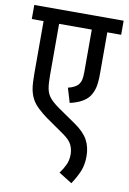

<svg xmlns="http://www.w3.org/2000/svg" viewBox="-90 -677 612 914"><g transform="rotate(10 216.0 -219.5)"><path d="M432 -554H365V-354Q365 -311 359 -286.5Q353 -262 339 -242Q313 -207 247 -192L226 -262Q259 -270 274 -286Q283 -297 286.5 -310.5Q290 -324 290 -349V-554H132V-304Q132 -265 136.5 -241Q141 -217 155.5 -199Q170 -181 201 -159L288 -99Q333 -68 351.5 -34Q370 0 370 44Q370 87 356.5 118.5Q343 150 321 183L257 143Q273 122 283.5 99.5Q294 77 294 49Q294 25 284 3.5Q274 -18 243 -40L154 -102Q129 -120 109 -139Q89 -158 78 -178Q66 -201 61.5 -227Q57 -253 57 -302V-554H0V-622H432Z"/></g></svg>

Font: Noto Sans ExtraCondensed
Style: Regular
Weight: 400
Width: 2
Designer: Monotype Design Team
Foundry: Monotype Imaging Inc.
Version: Version 2.013; ttfautohint (v1.8.4.7-5d5b)